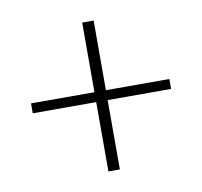

<svg xmlns="http://www.w3.org/2000/svg" viewBox="-61 -669 643 611"><g transform="rotate(-10 260.5 -363.5)"><path d="M242 -347H37V-379H242V-604H279V-379H484V-347H279V-123H242Z"/></g></svg>

Font: SpoqaHanSansJP-Thin
Style: Regular
Weight: 250
Designer: [Source Han Sans]
Ryoko NISHIZUKA  (kana & ideographs); Paul D. Hunt (Latin, Greek & Cyrillic); Wenlong ZHANG  (bopomofo
Foundry: Spoqa (http://bi.spoqa.com)
Version: Version 1.002.20150607